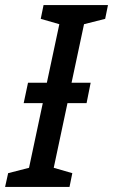

<svg xmlns="http://www.w3.org/2000/svg" viewBox="-61 -734 444 754"><path d="M-41 0 -29 -54 53 -75 107 -329H32L49 -409H123L172 -639L99 -660L110 -714H363L352 -660L269 -639L220 -409H295L279 -329H204L150 -75L223 -54L212 0Z"/></svg>

Font: Noto Sans Condensed Medium
Style: Italic
Weight: 500
Width: 3
Italic angle: -12°
Designer: Monotype Design Team
Foundry: Monotype Imaging Inc.
Version: Version 2.013; ttfautohint (v1.8.4.7-5d5b)